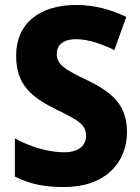

<svg xmlns="http://www.w3.org/2000/svg" viewBox="-20 -744 565 774"><path d="M492 -212C492 -317 436 -370 335 -419C237 -466 209 -484 209 -527C209 -561 233 -586 286 -586C333 -586 386 -569 441 -542L489 -676C432 -703 365 -724 287 -724C140 -724 45 -650 45 -520C45 -402 106 -353 206 -303C299 -259 327 -239 327 -197C327 -158 298 -130 238 -130C178 -130 104 -151 40 -186V-32C101 -2 157 10 239 10C405 10 492 -89 492 -212Z"/></svg>

Font: Noto Sans Myanmar UI SemiCondensed ExtraBold
Style: Regular
Weight: 800
Width: 4
Designer: Monotype Design Team
Foundry: Monotype Imaging Inc.
Version: Version 2.103